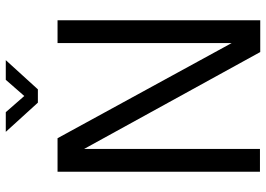

<svg xmlns="http://www.w3.org/2000/svg" viewBox="-148 -772 920 664"><g transform="rotate(-90 312.0 -440.0)"><path d="M574 0H464L129 -609V-1H50V-701H166L495 -99V-701H574ZM289 -769 188 -880H256L312 -816L368 -880H436L335 -769Z"/></g></svg>

Font: Kulim Park
Style: Regular
Weight: 400
Designer: Noponies / Dale Sattler
Foundry: Noponies
Version: Version 1.000; ttfautohint (v1.8.3)